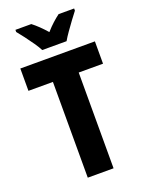

<svg xmlns="http://www.w3.org/2000/svg" viewBox="-170 -1011 826 1091"><g transform="rotate(-20 243.0 -465.0)"><path d="M321 0H165V-579H17V-714H468V-579H321ZM170 -770Q160 -790 141 -817.5Q122 -845 101.5 -872Q81 -899 66 -917V-930H162Q201 -900 243 -852Q266 -878 286.5 -896.5Q307 -915 327 -930H421V-917Q406 -898 386.5 -871.5Q367 -845 348 -818Q329 -791 317 -770Z"/></g></svg>

Font: Noto Sans Thai Cond ExtBd
Style: Regular
Weight: 800
Width: 3
Designer: Monotype Design Team
Foundry: Monotype Imaging Inc.
Version: Version 2.002; ttfautohint (v1.8.4.7-5d5b)